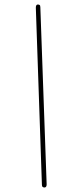

<svg xmlns="http://www.w3.org/2000/svg" viewBox="-20 -768 310 852"><path d="M177 64Q173 64 169.5 61.5Q166 59 166 52L139 -734Q139 -748 148 -748Q152 -748 155.5 -746Q159 -744 159 -736L187 50Q187 64 177 64Z"/></svg>

Font: Zen Loop
Style: Italic
Weight: 400
Italic angle: -15°
Designer: Yoshimichi Ohira
Foundry: A-1 Corp ZenFonts
Version: Version 1.000; ttfautohint (v1.8.3)